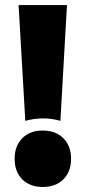

<svg xmlns="http://www.w3.org/2000/svg" viewBox="-20 -723 337 756"><path d="M79.6 -247.1 53.2 -703.1H243.7L217.8 -247.1Q150.9 -266.6 79.6 -247.1ZM148.4 13.2Q97.7 13.2 67.6 -16.8Q37.6 -46.9 37.6 -97.7Q37.6 -148.4 67.6 -178.7Q97.7 -209 148.4 -209Q199.2 -209 229.5 -178.7Q259.8 -148.4 259.8 -97.7Q259.8 -46.9 229.5 -16.8Q199.2 13.2 148.4 13.2Z"/></svg>

Font: Schibsted Grotesk ExtraBold
Style: Regular
Weight: 800
Designer: Bakken & Baeck AS, Henrik Kongsvoll
Foundry: Schibsted ASA
Version: Version 1.100; ttfautohint (v1.8.4.7-5d5b);gftools[0.9.25]